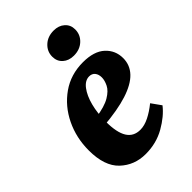

<svg xmlns="http://www.w3.org/2000/svg" viewBox="-190 -694 788 788"><g transform="rotate(-45 204.0 -300.0)"><path d="M264 -436Q328 -436 360.5 -406Q393 -376 393 -331Q393 -291 365.5 -262Q338 -233 282 -215Q226 -197 140 -190L142 -237Q198 -245 226.5 -262Q255 -279 265 -299.5Q275 -320 275 -337Q275 -355 266 -366Q257 -377 241 -377Q217 -377 198 -352Q179 -327 168.5 -286.5Q158 -246 158 -197Q158 -134 177 -103.5Q196 -73 235 -73Q259 -73 286 -86.5Q313 -100 340 -122L370 -80Q342 -44 292 -15.5Q242 13 180 13Q115 13 70 -29.5Q25 -72 25 -163Q25 -236 55 -298Q85 -360 139 -398Q193 -436 264 -436ZM257 -481Q228 -481 209.5 -497.5Q191 -514 191 -541Q191 -571 213.5 -592Q236 -613 271 -613Q300 -613 318.5 -596.5Q337 -580 337 -554Q337 -523 314.5 -502Q292 -481 257 -481Z"/></g></svg>

Font: Rasa
Style: Bold Italic
Weight: 700
Italic angle: -7.10001°
Designer: Anna Giedrys (Yrsa+Rasa design), David Brezina (Yrsa art-direction, Rasa art-direction, design)
Foundry: Rosetta Type Foundry
Version: Version 2.004